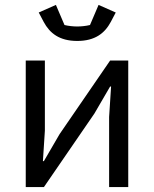

<svg xmlns="http://www.w3.org/2000/svg" viewBox="-20 -763 628 783"><path d="M295 -596C367 -596 407 -627 432 -674L452 -712L382 -743L347 -661C331 -657 311 -655 295 -655C279 -655 259 -657 243 -661L208 -743L138 -712L158 -674C183 -627 223 -596 295 -596ZM85 0H159L365 -300L429 -410H433L425 -286V0H503V-516H429L223 -216L159 -106H155L163 -230V-516H85Z"/></svg>

Font: LVC Sans
Style: Regular
Weight: 400
Designer: Mike Abbink, Paul van der Laan, Pieter van Rosmalen
Foundry: Bold Monday
Version: Version 3.0